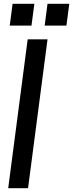

<svg xmlns="http://www.w3.org/2000/svg" viewBox="-20 -986 383 1006"><path d="M343 -852ZM145 -852H31L46 -966H160ZM328 -852H214L229 -966H343ZM127 0H23L125 -780H229Z"/></svg>

Font: Tanohe Sans Medium
Style: Italic
Weight: 500
Designer: Village Type and Design LLC & Cristiano Sobral
Foundry: Cooper Hewitt Smithsonian Design Museum
Version: Version 1.00;September 29, 2021;FontCreator 13.0.0.2655 64-b